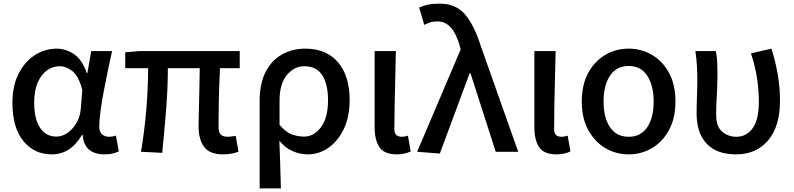

<svg xmlns="http://www.w3.org/2000/svg" viewBox="-20 -830 4343 1050"><path d="M263.2 14.2Q167 14.2 107.4 -59.1Q47.9 -132.3 47.9 -268.1Q47.9 -361.3 82 -427.7Q116.2 -494.1 171.4 -529.1Q226.6 -564 290 -564Q340.3 -564 385.3 -533.4Q430.2 -502.9 454.1 -431.2H458L479 -550.8H592.8Q581.5 -498.5 569.3 -440.9Q557.1 -383.3 546.6 -326.9Q536.1 -270.5 529.5 -221.4Q522.9 -172.4 522.9 -137.2Q522.9 -108.4 538.3 -95.2Q553.7 -82 577.1 -82Q585.9 -82 595.9 -83.7Q606 -85.4 613.8 -88.9L629.9 -2Q617.2 3.9 597.7 9Q578.1 14.2 550.8 14.2Q499 14.2 467.8 -11.2Q436.5 -36.6 432.1 -91.8H428.2Q365.7 14.2 263.2 14.2ZM288.1 -83Q320.3 -83 349.9 -103.8Q379.4 -124.5 399.2 -159.4Q418.9 -194.3 421.9 -236.8L430.2 -337.9Q409.7 -414.6 375.7 -441.2Q341.8 -467.8 305.2 -467.8Q269.5 -467.8 238 -446Q206.5 -424.3 186.8 -380.1Q167 -335.9 167 -269Q167 -178.2 199.5 -130.6Q231.9 -83 288.1 -83Z M1200.2 14.2Q1126.5 14.2 1096.2 -26.9Q1065.9 -67.9 1065.9 -140.1Q1065.9 -158.7 1066.9 -194.6Q1067.9 -230.5 1068.8 -275.4Q1069.8 -320.3 1070.8 -367.7Q1071.8 -415 1072.3 -457H897.9Q897.9 -346.7 888.2 -226.6Q878.4 -106.4 867.2 5.9L751 0Q770.5 -114.7 780.3 -233.4Q790 -352.1 790 -457H665V-543.9L745.1 -550.8H1291V-457H1183.1Q1180.7 -413.6 1179 -364.3Q1177.2 -314.9 1176.5 -268.6Q1175.8 -222.2 1175.5 -186.3Q1175.3 -150.4 1175.3 -133.8Q1175.3 -105 1188 -93.5Q1200.7 -82 1226.1 -82Q1233.4 -82 1244.1 -83.5Q1254.9 -85 1269 -86.9L1284.2 0Q1269 5.4 1248 9.8Q1227.1 14.2 1200.2 14.2Z M1399.9 200.2V-275.9Q1399.9 -374 1433.1 -437.7Q1466.3 -501.5 1522.9 -532.7Q1579.6 -564 1648.9 -564Q1765.1 -564 1828.6 -489.3Q1892.1 -414.6 1892.1 -284.2Q1892.1 -189.5 1859.4 -122.8Q1826.7 -56.2 1774.7 -21Q1722.7 14.2 1665 14.2Q1623.5 14.2 1583 -2.2Q1542.5 -18.6 1507.8 -60.1Q1510.7 11.2 1512.5 71Q1514.2 130.9 1516.1 200.2ZM1643.1 -83Q1696.8 -83 1735.4 -134.5Q1773.9 -186 1773.9 -282.2Q1773.9 -368.2 1742.7 -418Q1711.4 -467.8 1644 -467.8Q1589.4 -467.8 1549.1 -419.9Q1508.8 -372.1 1508.8 -278.8V-147Q1543.5 -106.4 1576.7 -94.7Q1609.9 -83 1643.1 -83Z M2149.9 14.2Q2081.5 14.2 2055.2 -24.9Q2028.8 -64 2028.8 -132.8V-550.8H2145Q2143.6 -479.5 2141.6 -404.3Q2139.6 -329.1 2138.2 -257.6Q2136.7 -186 2136.7 -126Q2136.7 -101.1 2147.5 -91.6Q2158.2 -82 2177.7 -82Q2192.9 -82 2210.9 -87.9L2226.1 -2Q2211.4 4.9 2194.1 9.5Q2176.8 14.2 2149.9 14.2Z M2385.3 9.8 2261.2 0 2499 -559.1 2494.1 -580.1Q2475.6 -645 2445.8 -679Q2416 -712.9 2373 -712.9Q2349.1 -712.9 2332.5 -707.5Q2315.9 -702.1 2300.3 -693.8L2272 -789.1Q2294.4 -798.8 2320.1 -804.4Q2345.7 -810.1 2386.2 -810.1Q2472.2 -810.1 2522.7 -751.7Q2573.2 -693.4 2610.4 -575.2L2814 0H2690.9L2553.2 -429.2H2548.3Z M3023.4 14.2Q2955.1 14.2 2928.7 -24.9Q2902.3 -64 2902.3 -132.8V-550.8H3018.6Q3017.1 -479.5 3015.1 -404.3Q3013.2 -329.1 3011.7 -257.6Q3010.3 -186 3010.3 -126Q3010.3 -101.1 3021 -91.6Q3031.7 -82 3051.3 -82Q3066.4 -82 3084.5 -87.9L3099.6 -2Q3085 4.9 3067.6 9.5Q3050.3 14.2 3023.4 14.2Z M3418 14.2Q3348.6 14.2 3290.5 -20Q3232.4 -54.2 3197 -118.9Q3161.6 -183.6 3161.6 -274.9Q3161.6 -367.2 3197 -431.6Q3232.4 -496.1 3290.5 -530Q3348.6 -564 3418 -564Q3487.3 -564 3545.4 -530Q3603.5 -496.1 3638.7 -431.6Q3673.8 -367.2 3673.8 -274.9Q3673.8 -183.6 3638.7 -118.9Q3603.5 -54.2 3545.4 -20Q3487.3 14.2 3418 14.2ZM3418 -82Q3484.4 -82 3519.5 -134.3Q3554.7 -186.5 3554.7 -274.9Q3554.7 -362.8 3519.5 -416Q3484.4 -469.2 3418 -469.2Q3351.1 -469.2 3315.9 -416Q3280.8 -362.8 3280.8 -274.9Q3280.8 -186.5 3315.9 -134.3Q3351.1 -82 3418 -82Z M4005.9 14.2Q3899.4 14.2 3844.5 -44.2Q3789.6 -102.5 3789.6 -210Q3789.6 -255.9 3791.5 -301.8Q3793.5 -347.7 3793.5 -394Q3793.5 -426.3 3791.5 -466.6Q3789.6 -506.8 3782.7 -550.8H3894.5Q3900.9 -522 3902.3 -489.3Q3903.8 -456.5 3903.8 -418.9Q3903.8 -391.1 3902.1 -353.5Q3900.4 -315.9 3898.4 -276.1Q3896.5 -236.3 3896.5 -202.1Q3896.5 -137.7 3929.4 -109.9Q3962.4 -82 4006.8 -82Q4061.5 -82 4095.7 -128.2Q4129.9 -174.3 4129.9 -274.9Q4129.9 -334.5 4120.6 -398.4Q4111.3 -462.4 4086.9 -538.1L4198.7 -564Q4221.2 -493.7 4233.4 -422.4Q4245.6 -351.1 4245.6 -278.8Q4245.6 -138.7 4180.7 -62.3Q4115.7 14.2 4005.9 14.2Z"/></svg>

Font: Source Han Sans CN Medium
Style: Regular
Weight: 500
Designer: Ryoko NISHIZUKA  (kana, bopomofo & ideographs); Paul D. Hunt (Latin, Greek & Cyrillic); Sandoll Communications , Soo-you
Foundry: Adobe
Version: Version 2.004;hotconv 1.0.118;makeotfexe 2.5.65603